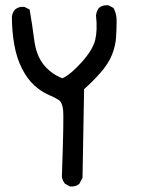

<svg xmlns="http://www.w3.org/2000/svg" viewBox="-20 -457 540 726"><path d="M245 248 226 238Q216 226 214 211Q222 -14 218.5 -42.5Q215 -71 201.5 -79.5Q188 -88 162.5 -99Q137 -110 110.5 -133.5Q84 -157 63.5 -197Q43 -237 34 -288Q25 -339 25 -394Q27 -410 37 -421Q51 -433 72 -431L92 -421Q102 -364 109.5 -305.5Q117 -247 145.5 -212Q174 -177 216 -161Q247 -175 289 -222Q331 -269 340 -306Q349 -343 343 -399Q345 -415 354 -427Q368 -439 390 -437L409 -427Q421 -406 421 -378.5Q421 -351 419 -317.5Q417 -284 403.5 -250Q390 -216 359.5 -181.5Q329 -147 298 -120L292 215L280 238Q266 250 245 248Z"/></svg>

Font: NaniFont Regular
Style: Regular
Weight: 400
Designer: Nanigashitei
Version: Version 1.036